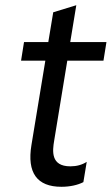

<svg xmlns="http://www.w3.org/2000/svg" viewBox="-20 -706 426 733"><path d="M236.9 -474.4H375L386.4 -545.5H248.2L271.3 -686.1L183.2 -659.1L164.4 -545.5H71.7L60.4 -474.4H153.1L100.1 -152.7C82.4 -46.2 121.4 7.1 214.5 7.1C246.4 7.1 276.3 0.7 298.3 -10.7L311.1 -88.1C293.3 -76.7 272.7 -71 248.6 -71C172.6 -71 180.4 -130.7 186.8 -169Z"/></svg>

Font: TID UI
Style: Italic
Weight: 400
Italic angle: -9.39999°
Designer: The TID Project Authors
Foundry: Bakken & Bæck
Version: Version 1.001;hotconv 1.0.109;makeotfexe 2.5.65596